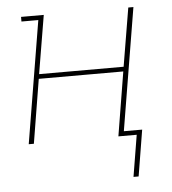

<svg xmlns="http://www.w3.org/2000/svg" viewBox="-51 -567 701 783"><g transform="rotate(-5 300.0 -175.0)"><path d="M464 170 492 0H417L460 -262H114L71 0H50L133 -501H64V-520H157L117 -281H463L503 -520H524L441 -19H516L485 170Z"/></g></svg>

Font: Iosevka HT Thin Extended
Style: Italic
Weight: 100
Width: 7
Italic angle: -9°
Monospace: yes
Designer: Belleve Invis
Foundry: Belleve Invis
Version: Version 32.3.0; ttfautohint (v1.8.4)